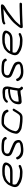

<svg xmlns="http://www.w3.org/2000/svg" viewBox="1858 -2393 543 4299"><g transform="rotate(-90 2129.5 -243.5)"><path d="M194.4 -317C197.4 -321.1 212 -335.2 237.7 -356.7C269.3 -379 311.6 -395.3 367.3 -405.9C379.5 -408.3 407.6 -410 448.3 -410C500.6 -410 552.4 -405.1 573.2 -389.7C588.8 -377.7 586.8 -386.7 583.6 -366C582.4 -358.6 579.3 -352 573.2 -344.6C553.8 -319 533.7 -304.7 513.6 -298.5L512.7 -298.2L511.9 -297.9C498.7 -292.5 466.9 -288.5 418.3 -288.5L178.6 -288.5C183.2 -298.4 188.5 -308.9 194.4 -317ZM409.6 -233.5C479.5 -233.5 523.1 -238.6 572.4 -268.2C596.9 -285.2 633 -330.9 638.7 -366.5C643.9 -399.8 638.6 -411.2 619.3 -429.4C585.7 -458.9 531.9 -465 450.2 -465C392.4 -465 348.1 -460.3 316.1 -448.7C295.8 -441.7 275.6 -434.8 255.6 -428.1C222.4 -414 194 -384.2 174.7 -366.6C150.4 -344.3 139.5 -327.4 123.9 -291.3C108.4 -255.2 98.6 -243.6 91.5 -199C86.5 -167.2 93.6 -138.2 111.9 -113.2C127.4 -92.1 149.3 -84.4 164 -73.2C178.1 -62.5 192.3 -55.3 211.3 -46.4C232.8 -36.2 273 -28.4 292.2 -22.2C308.4 -17 343.6 -14.6 405.7 -11.5L406.3 -11.5H440.6C472 -11.5 506.8 -19.7 543.1 -34.8L565.7 -44.8C573.2 -48.3 580.5 -53.6 584.1 -62.2C587.3 -69.5 586.4 -76.7 584.1 -82.5C573.9 -109 546.1 -93.9 522.6 -83C494.1 -72 469.1 -66.5 447.7 -66.5C407.8 -66.5 369.8 -70.3 338.3 -72.4C312.1 -74.2 315.8 -77.4 279 -85.8C262.2 -89.7 235.4 -101 201.1 -119.8C193.5 -125.2 186.3 -129.7 178.8 -133.4C154.1 -145.5 142.3 -172.1 147.9 -207.5C149.9 -220.3 152.1 -225.4 155.4 -233.5Z M799.6 -284.9C810.3 -265.7 840.3 -245.5 906.7 -221.2C948.1 -206.6 978.3 -189.9 1029.6 -169.7C1057.3 -158.6 1085.1 -132.1 1087.1 -110.1C1088.3 -96.9 1088.7 -88.3 1088.5 -85.8C1088.3 -84.8 1088.2 -84 1087.6 -81.8C1073.3 -68.4 1039.9 -55.6 965 -48.9L964.4 -48.8L963.8 -48.8C922.1 -42.9 885.4 -45.7 852 -56.9C800.5 -77 774.5 -104.4 762.7 -139.1C757.3 -154.9 740.3 -157.2 727.8 -151C715.3 -144.9 705 -129.5 710.3 -113.9C726.2 -67.3 752.7 -41.1 796.7 -14.8C819.1 -3.1 849.6 4.1 882.2 6.7C949.8 12 975.4 4.4 1033.6 -2.1C1057.2 -5.6 1079 -13.9 1098.2 -27C1122 -43.1 1138.7 -55.3 1143.4 -85C1147.7 -112.3 1139 -146.5 1128.8 -165.3C1114.9 -190.9 1083 -211.4 1058.1 -223.7C1026.4 -235.8 984.7 -256.5 947.4 -270.8C883 -293.4 852 -311.2 849.3 -317.1L848.9 -318L848.3 -318.7C839.7 -330.8 836.7 -345.5 839.7 -364.5C845.8 -403.4 874.7 -426 943.7 -426H1003.3C1011 -426 1018.6 -425.7 1026.2 -425.1C1071.8 -421.4 1121.6 -418.6 1133.9 -406.1C1141 -398.9 1146.7 -393.9 1153.1 -390.1C1153.2 -389.9 1153.8 -388.9 1154.6 -386.7L1158.2 -377.7C1163.8 -361.1 1182.5 -360.4 1194.6 -366.9C1206.2 -373 1218 -388.4 1211.1 -403.9L1206.7 -413.9C1199.2 -431.5 1188 -437.4 1178.7 -445.3C1153.2 -469.3 1118.5 -473.7 1068.2 -477.9L1042.1 -479.9C1032.8 -480.7 1022.7 -481 1012 -481H952.4C858.9 -481 796.2 -436.9 784.7 -364.5C779.9 -334.4 784.5 -308.4 799.6 -284.9Z M1540.3 -481C1517.5 -481 1498.7 -479 1483.3 -472.9C1469.5 -467.5 1453.7 -458.3 1437.7 -444.9C1411.7 -423.6 1361.9 -362.3 1346.1 -331.9C1329.5 -300.2 1308.7 -266.8 1297.1 -219.1C1290.7 -192.7 1287 -176.5 1285.8 -168.9C1284.6 -161.7 1284.2 -153.9 1284.4 -146.7C1284.5 -121.4 1300.6 -97.3 1328.4 -73.6C1342.7 -61.5 1357.9 -56.4 1369.9 -48.2C1384.9 -36.6 1419.4 -28.5 1468.1 -22.6C1487.7 -20.2 1503.1 -16.6 1528.8 -14.9L1557.5 -12.1L1557.9 -12C1579.4 -10.7 1599.6 -10 1618.7 -10H1647.9C1693.5 -10 1725.3 -26.5 1751.2 -56.7C1763.9 -71.6 1807.3 -134.9 1816.8 -153.4C1820.6 -160.9 1824.1 -166.6 1826.7 -170.3L1827 -170.7L1840.6 -192C1844.5 -198 1847.3 -205.6 1846 -213C1844.7 -220.3 1839.8 -225.3 1834.3 -228.6C1819.5 -237.5 1802.5 -227.9 1793.2 -213.1C1780.9 -193.6 1777.2 -188.7 1761.8 -160.1C1753.4 -144.6 1735.8 -119.4 1710.4 -87.4C1694.2 -71.7 1676.6 -65 1656.6 -65H1627.4C1609.5 -65 1591.6 -65.6 1575.2 -66.8L1545.1 -69.6C1531.7 -70.5 1517.6 -72.1 1500.8 -74.7L1460.4 -81.1C1438.9 -84.5 1422.8 -87.3 1412.6 -93.4C1395.4 -103.7 1378.7 -109.7 1368.7 -116.8C1346.9 -137.9 1338.8 -156.7 1341 -170.7C1341.8 -175.5 1343.1 -181.6 1344.9 -188.9C1354.6 -228.3 1360.1 -250.8 1382.1 -290.6C1405.7 -333.1 1441.5 -383.6 1479.6 -407.8C1494 -416.9 1504.4 -422.7 1507.8 -424.2C1510.5 -424.7 1525.1 -426 1546.6 -426H1579.1C1607.1 -426 1610.4 -424.5 1643.9 -421.8C1667.9 -419.9 1730.5 -395.2 1737.3 -387.4C1751.2 -371.7 1763 -359 1768.8 -342.2C1774.5 -325.6 1791.2 -320.5 1808.8 -329.3C1823.4 -336.6 1825.7 -352 1823 -363.1L1822.9 -363.9L1819.1 -373.2C1812.9 -390.4 1797.3 -410.9 1790.8 -422L1790.3 -422.7L1789.8 -423.3C1769.4 -447.6 1704.8 -473.8 1645.1 -478L1589.1 -481Z M2104.2 -38.2 2104.9 -38.3 2134.1 -43.4C2155.9 -47.4 2168.3 -50.7 2187.1 -52.1C2207.8 -53.5 2213.1 -56 2224.9 -56H2251.9C2260.5 -34.2 2269.2 -18.9 2283.2 -9.8L2292.9 -2.9C2307.3 6.7 2325.1 -3.3 2333.2 -14.4C2341.2 -25.5 2341.4 -41.6 2328.6 -50.1L2318.6 -57.2L2318.3 -57.4C2317.2 -58.1 2313.2 -62.6 2309 -71.6C2300.1 -90.8 2299 -91 2303.6 -120.5L2318.5 -214.5C2320.8 -228.6 2325.9 -250.6 2328.7 -263.2C2329.6 -267.2 2335 -271.8 2334 -285.5C2334.9 -288.9 2335.9 -292.7 2336.8 -298C2344.6 -332.1 2345.8 -364.8 2338.9 -393.1C2335.8 -405.9 2327.7 -418.9 2315.1 -433.8C2299.7 -452.1 2263.6 -459 2206.8 -459H2206.1L2205.5 -459C2153.8 -456.4 2115.6 -453.5 2096.9 -449.7L2096.2 -449.6L2095.5 -449.4C2050.4 -435.1 2016.5 -416.4 1996 -391.6L1987.7 -381.8C1975 -367.9 1978.6 -351.4 1987.8 -344C1996.9 -336.6 2014.9 -335.6 2027.2 -350.4L2035.5 -360.2C2054.5 -381.1 2094.3 -397.6 2131.5 -400C2175.7 -402.7 2207.4 -405 2257.7 -398.7C2263.3 -398 2272.7 -393.8 2280.1 -381.6L2280.4 -381L2280.7 -380.5C2286.7 -371.7 2289.7 -357 2287.4 -330.6C2279.9 -332 2268.2 -333 2251.5 -333C2191.1 -333 2089.9 -310.9 2062.1 -293.7C2002.7 -256.9 1964.8 -212.7 1952.5 -161.5C1937.5 -99.8 1933.8 -30 2006.1 -30C2029.1 -30 2059.9 -32.8 2104.2 -38.2ZM2250.6 -133C2250.1 -129.6 2249.8 -127.8 2249.3 -123.5H2236.9C2225.7 -123.5 2215.5 -123.1 2206.7 -121.7C2177.3 -117.1 2169.3 -118.8 2124.3 -109L2096.9 -104.2C2066.5 -99.6 2040.9 -97.5 2014.8 -97.5C2006.8 -97.5 2004.8 -99.5 2003.4 -103.6C2000 -113.6 2007.3 -169.3 2015.4 -186.9C2033 -225 2060.6 -250.7 2107.5 -265.9C2118.7 -269 2132.8 -272.8 2149.7 -277.4C2179.2 -285.6 2205.6 -287 2242.4 -290.5H2267.1C2268.6 -290.5 2271.9 -289.8 2277.2 -284.8C2273.8 -274.2 2270 -255.1 2265.5 -227Z M2553.6 -284.9C2564.3 -265.7 2594.3 -245.5 2660.7 -221.2C2702.1 -206.6 2732.3 -189.9 2783.6 -169.7C2811.3 -158.6 2839.1 -132.1 2841.1 -110.1C2842.3 -96.9 2842.7 -88.3 2842.5 -85.8C2842.3 -84.8 2842.2 -84 2841.6 -81.8C2827.3 -68.4 2793.9 -55.6 2719 -48.9L2718.4 -48.8L2717.8 -48.8C2676.1 -42.9 2639.4 -45.7 2606 -56.9C2554.5 -77 2528.5 -104.4 2516.7 -139.1C2511.3 -154.9 2494.3 -157.2 2481.8 -151C2469.3 -144.9 2459 -129.5 2464.3 -113.9C2480.2 -67.3 2506.7 -41.1 2550.7 -14.8C2573.1 -3.1 2603.6 4.1 2636.2 6.7C2703.8 12 2729.4 4.4 2787.6 -2.1C2811.2 -5.6 2833 -13.9 2852.2 -27C2876 -43.1 2892.7 -55.3 2897.4 -85C2901.7 -112.3 2893 -146.5 2882.8 -165.3C2868.9 -190.9 2837 -211.4 2812.1 -223.7C2780.4 -235.8 2738.7 -256.5 2701.4 -270.8C2637 -293.4 2606 -311.2 2603.3 -317.1L2602.9 -318L2602.3 -318.7C2593.7 -330.8 2590.7 -345.5 2593.7 -364.5C2599.8 -403.4 2628.7 -426 2697.7 -426H2757.3C2765 -426 2772.6 -425.7 2780.2 -425.1C2825.8 -421.4 2875.6 -418.6 2887.9 -406.1C2895 -398.9 2900.7 -393.9 2907.1 -390.1C2907.2 -389.9 2907.8 -388.9 2908.6 -386.7L2912.2 -377.7C2917.8 -361.1 2936.5 -360.4 2948.6 -366.9C2960.2 -373 2972 -388.4 2965.1 -403.9L2960.7 -413.9C2953.2 -431.5 2942 -437.4 2932.7 -445.3C2907.2 -469.3 2872.5 -473.7 2822.2 -477.9L2796.1 -479.9C2786.8 -480.7 2776.7 -481 2766 -481H2706.4C2612.9 -481 2550.2 -436.9 2538.7 -364.5C2533.9 -334.4 2538.5 -308.4 2553.6 -284.9Z M3147.4 -317C3150.4 -321.1 3165 -335.2 3190.7 -356.7C3222.3 -379 3264.6 -395.3 3320.3 -405.9C3332.5 -408.3 3360.6 -410 3401.3 -410C3453.6 -410 3505.4 -405.1 3526.2 -389.7C3541.8 -377.7 3539.8 -386.7 3536.6 -366C3535.4 -358.6 3532.3 -352 3526.2 -344.6C3506.8 -319 3486.7 -304.7 3466.6 -298.5L3465.7 -298.2L3464.9 -297.9C3451.7 -292.5 3419.9 -288.5 3371.3 -288.5L3131.6 -288.5C3136.2 -298.4 3141.5 -308.9 3147.4 -317ZM3362.6 -233.5C3432.5 -233.5 3476.1 -238.6 3525.4 -268.2C3549.9 -285.2 3586 -330.9 3591.7 -366.5C3596.9 -399.8 3591.6 -411.2 3572.3 -429.4C3538.7 -458.9 3484.9 -465 3403.2 -465C3345.4 -465 3301.1 -460.3 3269.1 -448.7C3248.8 -441.7 3228.6 -434.8 3208.6 -428.1C3175.4 -414 3147 -384.2 3127.7 -366.6C3103.4 -344.3 3092.5 -327.4 3076.9 -291.3C3061.4 -255.2 3051.6 -243.6 3044.5 -199C3039.5 -167.2 3046.6 -138.2 3064.9 -113.2C3080.4 -92.1 3102.3 -84.4 3117 -73.2C3131.1 -62.5 3145.3 -55.3 3164.3 -46.4C3185.8 -36.2 3226 -28.4 3245.2 -22.2C3261.4 -17 3296.6 -14.6 3358.7 -11.5L3359.3 -11.5H3393.6C3425 -11.5 3459.8 -19.7 3496.1 -34.8L3518.7 -44.8C3526.2 -48.3 3533.5 -53.6 3537.1 -62.2C3540.3 -69.5 3539.4 -76.7 3537.1 -82.5C3526.9 -109 3499.1 -93.9 3475.6 -83C3447.1 -72 3422.1 -66.5 3400.7 -66.5C3360.8 -66.5 3322.8 -70.3 3291.3 -72.4C3265.1 -74.2 3268.8 -77.4 3232 -85.8C3215.2 -89.7 3188.4 -101 3154.1 -119.8C3146.5 -125.2 3139.3 -129.7 3131.8 -133.4C3107.1 -145.5 3095.3 -172.1 3100.9 -207.5C3102.9 -220.3 3105.1 -225.4 3108.4 -233.5Z M4213 -70.1C4208.2 -75.4 4201.3 -77 4194.6 -77H4137.6C4090.7 -77 4087.8 -74.3 3971.9 -72.3C3888.6 -70.8 3825.7 -68.6 3782.8 -65.5C3753.9 -63 3732.2 -61.6 3714.6 -61.1C3719.7 -68.5 3728.4 -79.8 3738.7 -92.3C3789 -152.7 3803.9 -170.4 3881.7 -229.3L3946.5 -279.4C3999.7 -321.3 4042.3 -351.5 4073.9 -370C4121 -397.4 4151 -416.9 4164.2 -431.1C4172.7 -441.2 4179.5 -451.9 4181.4 -463.2C4183.1 -472.7 4180.4 -482.5 4172.3 -488.4C4164.8 -493.2 4152.9 -495 4138.5 -495C4126.7 -495 4113.9 -494.7 4100.3 -494C4007.4 -489.3 3954.3 -486.2 3858 -476C3794.7 -467.8 3787.7 -468.8 3747.9 -446.1L3747.4 -445.8L3746.9 -445.5C3740.8 -441.4 3735.1 -435.5 3732.6 -427.9C3730 -419.7 3731.9 -412.3 3735.2 -406.3C3744.4 -389.5 3764.5 -394.6 3780.7 -406.5C3796.1 -415.4 3850.5 -425.5 3953.7 -430.5C3996.9 -432.6 4037.1 -436.9 4078.1 -438.9C4067.1 -431.7 4053.7 -423.4 4040.7 -416C3988.6 -386.3 3941.4 -349.4 3896.9 -315.7L3832 -265.6C3790.3 -230.6 3762.7 -201.1 3742.4 -176.4L3715.2 -143.4C3707 -133.5 3698.9 -123.5 3692.7 -115.4C3661.6 -78.7 3642.5 -47.3 3650.8 -22.9C3654.1 -13.3 3662.3 -7.1 3672.4 -5.2L3674.2 -4.9L3676 -5.1C3681 -5.6 3692.1 -6 3708 -6C3724.9 -6 3747.4 -7.5 3779.7 -10.6C3828.6 -14.5 4095.9 -22 4128.9 -22H4185.9C4193 -22 4201.2 -23.9 4207.8 -30C4213.9 -35.6 4216.6 -42.8 4217.7 -49.5C4218.8 -56.7 4218.1 -64.5 4213 -70.1Z"/></g></svg>

Font: MewTooHand
Style: BdWideIta
Weight: 400
Designer: Mew Too, Robert Jablonski
Version: Version 0.77